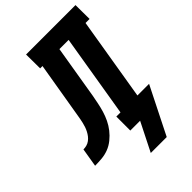

<svg xmlns="http://www.w3.org/2000/svg" viewBox="-322 -834 1107 1107"><g transform="rotate(-45 232.0 -280.0)"><path d="M223 175 311 0H231V-114H265L349 -621H274L220 -296Q215 -269 209.5 -242Q204 -215 196 -188Q188 -161 175.5 -135Q163 -109 145 -86Q127 -63 103.5 -44Q80 -25 53.5 -15Q27 -5 -1 -2.5Q-29 0 -56 0L-37 -114Q-24 -114 -10.5 -117.5Q3 -121 14.5 -129.5Q26 -138 34.5 -149Q43 -160 49.5 -172.5Q56 -185 60.5 -198Q65 -211 68 -224Q71 -237 73.5 -250Q76 -263 78 -276L136 -621H117L116 -735H519L520 -621H487L403 -114H498L353 175Z"/></g></svg>

Font: Iosevka Curly Slab Heavy
Style: Italic
Weight: 900
Italic angle: -9°
Monospace: yes
Designer: Belleve Invis
Foundry: Belleve Invis
Version: Version 22.1.2; ttfautohint (v1.8.4)